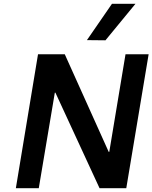

<svg xmlns="http://www.w3.org/2000/svg" viewBox="-20 -984 798 1005"><path d="M179 -700H319L549 -189H552L637 -700H758L641 1H501L270 -499H267L183 1H63ZM435 -774 566 -964H689L532 -773Z"/></svg>

Font: Be Vietnam SemiBold
Style: Italic
Weight: 600
Italic angle: -9.556°
Designer: Gabriel Lam
Foundry: TypeRant
Version: Version 3.000